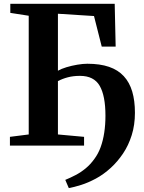

<svg xmlns="http://www.w3.org/2000/svg" viewBox="-20 -763 752 1006"><path d="M340.5 222.5 322 179.5Q349 168.5 376.2 154.2Q403.5 140 428.8 119.2Q454 98.5 475 69Q495 42 507.5 7.5Q520 -27 526.2 -68.2Q532.5 -109.5 532.5 -156.5Q532.5 -261.5 502.2 -313.5Q472 -365.5 399 -365.5Q364 -365.5 335.5 -358Q307 -350.5 283.5 -338V-58.5L420.5 -46V0H32V-46L130.5 -58.5V-680.5L34 -695.5V-743H581L586 -519H513L472.5 -679L283.5 -691V-392.5Q301 -402.5 328.2 -410.8Q355.5 -419 385 -424Q414.5 -429 437.5 -429Q504 -429 551.2 -412.8Q598.5 -396.5 628.5 -364Q658.5 -331.5 672.8 -283.5Q687 -235.5 687 -172Q687 -108.5 670.2 -55Q653.5 -1.5 624.8 41.2Q596 84 560.5 116.5Q522 151.5 481.8 173Q441.5 194.5 405 206Q368.5 217.5 340.5 222.5Z"/></svg>

Font: Merriweather 60pt
Style: Bold
Weight: 700
Version: Version 2.100